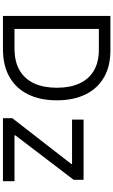

<svg xmlns="http://www.w3.org/2000/svg" viewBox="246 -1014 768 1300"><g transform="rotate(90 630.0 -364.0)"><path d="M312.5 0H137.7V-78.1H306.6Q397 -78.1 456.3 -112.8Q515.6 -147.5 544.9 -211.9Q574.2 -276.4 574.2 -365.2Q574.2 -453.1 545.4 -516.8Q516.6 -580.6 459.2 -615Q401.9 -649.4 316.4 -649.4H133.8V-727.5H322.3Q428.2 -727.5 503.7 -684.1Q579.1 -640.6 619.1 -559.3Q659.2 -478 659.2 -365.2Q659.2 -251.5 618.7 -169.7Q578.1 -87.9 500.7 -43.9Q423.3 0 312.5 0ZM175.8 -727.5V0H87.9V-727.5ZM780.3 0V-63.5L1089.8 -461.9V-467.8H790V-545.9H1197.3V-478.5L896.5 -84V-78.1H1207V0Z"/></g></svg>

Font: Inter V
Style: 
Weight: 400
Designer: Rasmus Andersson
Foundry: rsms
Version: Version 4.000;git-a3f224843